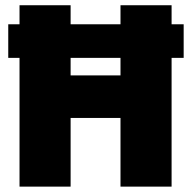

<svg xmlns="http://www.w3.org/2000/svg" viewBox="-20 -694 711 714"><path d="M10.7 -478.8V-603.7H663V-478.8ZM52.6 0V-674.5H242.6V-413.6H428.1V-674.5H618.1V0H428.1V-255.4H242.6V0Z"/></svg>

Font: Titillium Web SemiBold
Style: Regular
Weight: 600
Designer: Mohamed Gaber, Accademia di Belle Arti di Urbino
Foundry: Kief Type Foundry, Accademia di Belle Arti di Urbino
Version: Version 3.000; ttfautohint (v1.8.4)